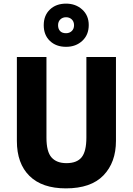

<svg xmlns="http://www.w3.org/2000/svg" viewBox="-20 -1028 731 1058"><path d="M619 -252Q619 -133 550 -61.5Q481 10 343 10Q212 10 142.5 -58.5Q73 -127 73 -251V-714H236V-269Q236 -192 264 -160.5Q292 -129 346 -129Q404 -129 430 -161.5Q456 -194 456 -270V-714H619ZM344 -770Q289 -770 255 -802.5Q221 -835 221 -889Q221 -943 255 -975.5Q289 -1008 344 -1008Q397 -1008 433 -975.5Q469 -943 469 -890Q469 -836 433.5 -803Q398 -770 344 -770ZM344 -845Q363 -845 375.5 -857Q388 -869 388 -889Q388 -909 375.5 -921Q363 -933 344 -933Q325 -933 312.5 -921Q300 -909 300 -889Q300 -869 311 -857Q322 -845 344 -845Z"/></svg>

Font: Noto Sans Gujarati SemiCondensed ExtraBold
Style: Regular
Weight: 800
Width: 4
Designer: Jelle Bosma - Monotype Design Team, Universal Thirst
Foundry: Monotype Imaging Inc.
Version: Version 2.106; ttfautohint (v1.8.4.7-5d5b)